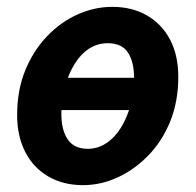

<svg xmlns="http://www.w3.org/2000/svg" viewBox="-20 -528 571 560"><path d="M222 12Q164 12 120.5 -13.5Q77 -39 53.5 -85Q30 -131 30 -192Q30 -265 53.5 -322.5Q77 -380 117 -422Q157 -464 206.5 -486Q256 -508 307 -508Q366 -508 409.5 -482.5Q453 -457 476.5 -411.5Q500 -366 500 -304Q500 -232 476.5 -174Q453 -116 412.5 -74.5Q372 -33 323 -10.5Q274 12 222 12ZM236 -94Q265 -94 289.5 -110Q314 -126 332 -154.5Q350 -183 360.5 -220.5Q371 -258 371 -301Q371 -348 353 -375Q335 -402 294 -402Q265 -402 240.5 -386.5Q216 -371 198 -342Q180 -313 169.5 -276Q159 -239 159 -195Q159 -149 177.5 -121.5Q196 -94 236 -94ZM141 -207 160 -301H389L371 -207Z"/></svg>

Font: Source Sans 3
Style: Bold Italic
Weight: 700
Italic angle: -11°
Designer: Paul D. Hunt
Foundry: Adobe
Version: Version 3.052;hotconv 1.1.0;makeotfexe 2.6.0